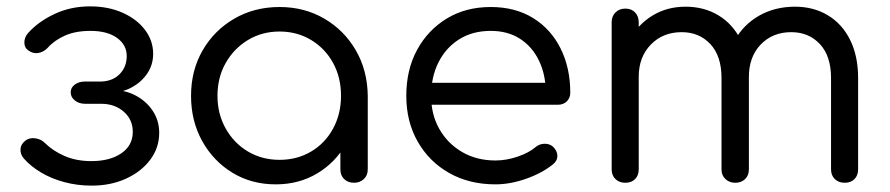

<svg xmlns="http://www.w3.org/2000/svg" viewBox="-20 -574 2795 603"><path d="M268 9Q223 9 182 -2Q141 -13 108.5 -32.5Q76 -52 55 -76Q43 -90 44.5 -106.5Q46 -123 62 -134Q74 -142 91.5 -139.5Q109 -137 121 -125Q146 -100 183 -84Q220 -68 267 -68Q325 -68 361 -92.5Q397 -117 397 -160Q397 -198 369.5 -222.5Q342 -247 301 -248H248Q228 -248 215 -258.5Q202 -269 202 -284Q202 -299 215 -308.5Q228 -318 248 -318H300Q336 -320 357 -342.5Q378 -365 378 -398Q378 -433 347.5 -455Q317 -477 264 -477Q217 -477 183.5 -462Q150 -447 129 -423Q116 -410 100 -407.5Q84 -405 70 -415Q57 -423 56.5 -439.5Q56 -456 68 -470Q100 -506 151 -530Q202 -554 263 -554Q320 -554 365 -534Q410 -514 435.5 -480Q461 -446 461 -405Q461 -371 443 -344Q425 -317 395.5 -300.5Q366 -284 329 -282V-292Q372 -292 406 -274Q440 -256 460 -225.5Q480 -195 480 -157Q480 -110 452 -72.5Q424 -35 376 -13Q328 9 268 9Z M846 5Q770 5 710 -31.5Q650 -68 615 -131Q580 -194 580 -273Q580 -353 616.5 -416Q653 -479 716 -515.5Q779 -552 858 -552Q936 -552 998.5 -515.5Q1061 -479 1097.5 -416Q1134 -353 1135 -273L1101 -257Q1101 -183 1067.5 -123.5Q1034 -64 976.5 -29.5Q919 5 846 5ZM858 -72Q913 -72 957 -98Q1001 -124 1026 -170Q1051 -216 1051 -273Q1051 -331 1026 -376.5Q1001 -422 957 -448.5Q913 -475 858 -475Q803 -475 759 -448.5Q715 -422 689 -376.5Q663 -331 663 -273Q663 -216 689 -170Q715 -124 759 -98Q803 -72 858 -72ZM1092 0Q1073 0 1061 -11.5Q1049 -23 1049 -42V-207L1068 -295L1135 -273V-42Q1135 -23 1122.5 -11.5Q1110 0 1092 0Z M1536 5Q1454 5 1391 -30.5Q1328 -66 1292 -129Q1256 -192 1256 -273Q1256 -355 1290 -417.5Q1324 -480 1383.5 -516Q1443 -552 1521 -552Q1598 -552 1654 -517.5Q1710 -483 1740.5 -422Q1771 -361 1771 -283Q1771 -266 1760 -255.5Q1749 -245 1732 -245H1314V-314H1736L1694 -284Q1694 -339 1673 -383Q1652 -427 1613.5 -452Q1575 -477 1521 -477Q1464 -477 1422 -450.5Q1380 -424 1357 -378Q1334 -332 1334 -273Q1334 -214 1360 -168.5Q1386 -123 1431.5 -96.5Q1477 -70 1536 -70Q1570 -70 1605.5 -82Q1641 -94 1662 -112Q1674 -122 1689.5 -122.5Q1705 -123 1716 -114Q1730 -101 1730.5 -85.5Q1731 -70 1718 -59Q1684 -31 1633.5 -13Q1583 5 1536 5Z M2633 0Q2614 0 2602 -11.5Q2590 -23 2590 -42V-329Q2590 -398 2555 -435.5Q2520 -473 2465 -473Q2406 -473 2368.5 -433.5Q2331 -394 2332 -329H2258Q2259 -396 2287 -446.5Q2315 -497 2364.5 -525Q2414 -553 2477 -553Q2535 -553 2580 -526Q2625 -499 2650 -448.5Q2675 -398 2675 -329V-42Q2675 -23 2663.5 -11.5Q2652 0 2633 0ZM1944 0Q1925 0 1913 -11.5Q1901 -23 1901 -42V-504Q1901 -523 1913 -535Q1925 -547 1944 -547Q1963 -547 1974.5 -535Q1986 -523 1986 -504V-42Q1986 -23 1974.5 -11.5Q1963 0 1944 0ZM2289 0Q2271 0 2258.5 -11.5Q2246 -23 2246 -42V-329Q2246 -398 2211 -435.5Q2176 -473 2121 -473Q2062 -473 2024 -434Q1986 -395 1986 -333H1929Q1930 -398 1956.5 -447.5Q1983 -497 2029 -525Q2075 -553 2133 -553Q2191 -553 2236 -526Q2281 -499 2306.5 -448.5Q2332 -398 2332 -329V-42Q2332 -23 2320 -11.5Q2308 0 2289 0Z"/></svg>

Font: Comfortaa Medium
Style: Regular
Weight: 500
Designer: Johan Aakerlund
Foundry: Johan Aakerlund
Version: Version 3.104; ttfautohint (v1.8.1.43-b0c9)